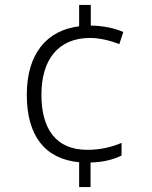

<svg xmlns="http://www.w3.org/2000/svg" viewBox="-20 -744 611 774"><path d="M346 -641V-724H299V-638C169 -622 88 -528 88 -362C88 -197 161 -103 299 -90V10H345V-89C397 -90 437 -101 470 -117V-168C430 -151 385 -140 332 -140C205 -140 147 -225 147 -362C147 -505 216 -591 343 -591C380 -591 424 -581 461 -566L477 -615C440 -631 397 -640 346 -641Z"/></svg>

Font: Noto Sans Meetei Mayek Light
Style: Regular
Weight: 300
Designer: Monotype Design Team and Neelakash Kshetrimayum
Foundry: Monotype Imaging Inc.
Version: Version 2.002